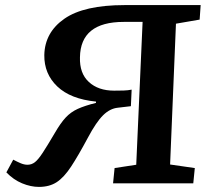

<svg xmlns="http://www.w3.org/2000/svg" viewBox="-20 -720 827 754"><path d="M540 -634H466Q296 -634 294 -495Q292 -432 329 -398Q366 -364 428 -364Q449 -364 465.5 -364.5Q482 -365 497 -368L494 -303L443 -297Q412 -294 385 -267.5Q358 -241 325 -179Q287 -108 259 -65.5Q231 -23 202.5 -4.5Q174 14 133 14Q101 14 67 0Q33 -14 5 -43L32 -93Q47 -85 61 -79Q75 -73 88 -73Q104 -73 117 -83Q130 -93 148 -120.5Q166 -148 196 -199Q218 -237 238 -258.5Q258 -280 285.5 -292.5Q313 -305 357 -316V-321Q257 -331 205 -380.5Q153 -430 154 -504Q156 -593 233 -646.5Q310 -700 469 -700H768L764 -643L671 -627L648 -74L745 -60L739 0H424L430 -60L515 -73Z"/></svg>

Font: Literata 7pt SemiBold
Style: Italic
Weight: 600
Italic angle: -2°
Designer: Latin by Veronika Burian and Jose Scaglione. Greek by Irene Vlachou. Cyrillic by Vera Evstafieva
Foundry: TypeTogether
Version: Version 3.002